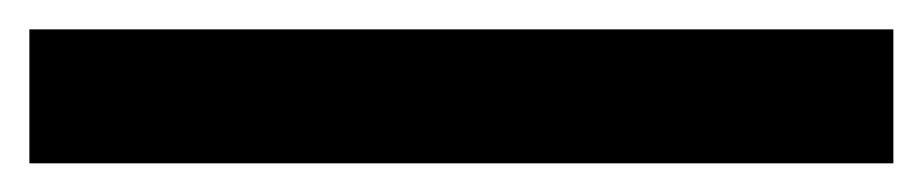

<svg xmlns="http://www.w3.org/2000/svg" viewBox="-22 -114 643 134"><path d="M-1.5 -93.5H601.5V0H-1.5Z"/></svg>

Font: JuliaMono SemiBoldItalic
Style: Regular
Weight: 600
Italic angle: -9°
Monospace: yes
Designer: cormullion
Foundry: corm
Version: Version 0.049; ttfautohint (v1.8.4)